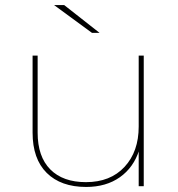

<svg xmlns="http://www.w3.org/2000/svg" viewBox="-20 -737 704 760"><path d="M321 3Q221 3 165 -52.5Q109 -108 109 -212V-517H129V-212Q129 -117 179 -66.5Q229 -16 320 -16Q417 -16 473 -76.5Q529 -137 529 -236V-517H549V0H529V-146L531 -143Q509 -74 454.5 -35.5Q400 3 321 3ZM194 -717H234L374 -607H344Z"/></svg>

Font: Montserrat
Style: Regular
Weight: 400
Designer: Julieta Ulanovsky
Foundry: Julieta Ulanovsky
Version: Version 8.000